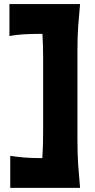

<svg xmlns="http://www.w3.org/2000/svg" viewBox="-20 -799 466 946"><path d="M30.5 126.5V-31Q61 -26.5 96.5 -23.2Q132 -20 179.5 -20H188.5Q192.5 -76 192.5 -145.5V-514.5Q192.5 -579.5 189 -632H169.5Q130 -632 94.5 -629.8Q59 -627.5 26.5 -621.5V-779H374.5Q369 -722.5 365.2 -669.2Q361.5 -616 361.5 -548V-112Q361.5 -42 365.2 13.2Q369 68.5 374.5 126.5Z"/></svg>

Font: Commissioner Flair ExtraBold
Style: Regular
Weight: 800
Designer: Kostas Bartsokas
Foundry: Kostas Bartsokas
Version: Version 1.000; ttfautohint (v1.8.3)